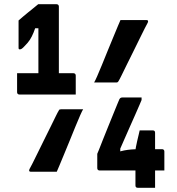

<svg xmlns="http://www.w3.org/2000/svg" viewBox="-20 -805 840 910"><path d="M426 -414Q430 -420 440 -442.5Q450 -465 463 -497Q476 -529 490 -563.5Q504 -598 517 -629Q530 -660 539 -682Q548 -704 551 -710Q555 -710 572.5 -710Q590 -710 612.5 -710Q635 -710 652.5 -710Q670 -710 674 -710Q680 -710 681.5 -706.5Q683 -703 680 -697Q676 -690 665.5 -669.5Q655 -649 641 -620Q627 -591 611 -559Q595 -527 580.5 -497.5Q566 -468 556 -447.5Q546 -427 542 -421Q540 -417 537.5 -415.5Q535 -414 531 -414Q527 -414 512.5 -414Q498 -414 479 -414Q460 -414 445 -414Q430 -414 426 -414ZM374 -287Q370 -281 360 -258.5Q350 -236 337 -204Q324 -172 310 -137.5Q296 -103 283 -72Q270 -41 261 -19Q252 3 249 9Q245 9 227.5 9Q210 9 187.5 9Q165 9 147.5 9Q130 9 126 9Q120 9 118.5 5.5Q117 2 120 -4Q124 -11 134.5 -31.5Q145 -52 159 -81Q173 -110 189 -142Q205 -174 219.5 -203.5Q234 -233 244 -253.5Q254 -274 258 -280Q260 -285 262.5 -286Q265 -287 269 -287Q273 -287 287.5 -287Q302 -287 321 -287Q340 -287 355 -287Q370 -287 374 -287ZM715 85Q711 85 699.5 85Q688 85 674 85Q660 85 648.5 85Q637 85 633 85Q628 85 625 82.5Q622 80 622 74V-95Q622 -97 624.5 -109.5Q627 -122 630.5 -138Q634 -154 637.5 -167.5Q641 -181 642 -187H704Q710 -187 712.5 -184Q715 -181 715 -176V34Q715 41 715 59Q715 77 715 85ZM759 3H452Q447 3 444 0Q441 -3 441 -8V-76Q441 -76 448.5 -94Q456 -112 467 -141Q478 -170 491.5 -202Q505 -234 516.5 -263.5Q528 -293 536.5 -312.5Q545 -332 546 -335Q549 -340 552.5 -341.5Q556 -343 560 -343Q564 -343 577 -343Q590 -343 605.5 -343Q621 -343 634 -343Q647 -343 651 -343V-331Q650 -328 641.5 -308.5Q633 -289 621 -261.5Q609 -234 595 -203Q581 -172 569 -144Q557 -116 548 -96Q539 -76 537 -71L550 -126V-68L536 -83Q553 -89 568.5 -92Q584 -95 602 -96.5Q620 -98 643 -98H748Q753 -98 756 -95Q759 -92 759 -87Q759 -83 759 -70.5Q759 -58 759 -42.5Q759 -27 759 -14Q759 -1 759 3ZM61 -458H328Q333 -458 336 -455Q339 -452 339 -447Q339 -443 339 -430.5Q339 -418 339 -402.5Q339 -387 339 -374Q339 -361 339 -357H72Q67 -357 64 -360Q61 -363 61 -368Q61 -376 61 -385Q61 -394 61 -405.5Q61 -417 61 -430.5Q61 -444 61 -458ZM259 -396H156L162 -413Q162 -419 162 -424Q162 -429 162 -433.5Q162 -438 162 -442Q162 -444 162 -464.5Q162 -485 162 -516Q162 -547 162 -581.5Q162 -616 162 -647.5Q162 -679 162 -701L182 -671H129L155 -697Q147 -670 139 -650.5Q131 -631 122 -617Q113 -603 98 -588Q88 -577 83 -574Q78 -571 74 -571Q71 -571 69.5 -572.5Q68 -574 68 -578V-708Q78 -717 89.5 -726.5Q101 -736 113 -746Q127 -757 139 -767Q151 -777 161 -785Q166 -785 179 -785Q192 -785 206.5 -785Q221 -785 232.5 -785Q244 -785 248 -785Q253 -785 256 -782Q259 -779 259 -774Q259 -772 259 -744Q259 -716 259 -674Q259 -632 259 -585Q259 -538 259 -496Q259 -454 259 -426Q259 -398 259 -396Z"/></svg>

Font: Recursive
Style: Bold
Weight: 700
Version: Version 1.085